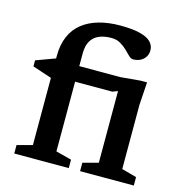

<svg xmlns="http://www.w3.org/2000/svg" viewBox="-108 -835 894 934"><g transform="rotate(15 339.0 -367.5)"><path d="M429 -414H162L123.5 -401.5L27 -433.5V-464L131.5 -502.5L184 -492.5H448.5L549.5 -501.5H581L573.5 -386.5V-63L648.5 -42.5V0H378V-42.5L455.5 -63V-424ZM242 -63 321 -42.5V0H46.5V-42.5L123.5 -63V-512Q123.5 -569 141.8 -611Q160 -653 194.2 -680.2Q228.5 -707.5 276.5 -721.2Q324.5 -735 383.5 -735Q446.5 -735 484.5 -725.2Q522.5 -715.5 539.5 -697.5Q556.5 -679.5 556.5 -655.5Q556.5 -637.5 547.5 -623Q538.5 -608.5 522.5 -600.2Q506.5 -592 485.5 -592Q475 -592 463.5 -603.2Q452 -614.5 437.5 -628.8Q423 -643 403.5 -654.2Q384 -665.5 358 -665.5Q322 -665.5 296 -654.2Q270 -643 256 -619Q242 -595 242 -557Z"/></g></svg>

Font: Newsreader 9pt Medium
Style: Regular
Weight: 500
Designer: Hugues Gentile
Foundry: Production Type
Version: Version 1.003